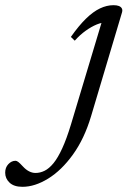

<svg xmlns="http://www.w3.org/2000/svg" viewBox="-243 -456 504 741"><path d="M108.5 -7.5Q82.5 79.5 38.5 140.5Q-5.5 201.5 -57 233.2Q-108.5 265 -156.5 265Q-189 265 -206 249Q-223 233 -223 210.5Q-223 190.5 -210.8 177.5Q-198.5 164.5 -183 164.5Q-178.5 164.5 -172.2 169.2Q-166 174 -154.5 186.5Q-143 199 -130.8 205.2Q-118.5 211.5 -106 211.5Q-88 211.5 -70.8 203Q-53.5 194.5 -36.5 173.8Q-19.5 153 -2.8 116.5Q14 80 31 24L152.5 -380.5L167 -369.5Q151 -370 130.2 -361.5Q109.5 -353 87.5 -337.2Q65.5 -321.5 45.5 -299L30.5 -313.5Q61.5 -357.5 89 -384.2Q116.5 -411 142.8 -423.5Q169 -436 195 -436Q208 -436 216 -432.8Q224 -429.5 227.2 -423.5Q230.5 -417.5 228 -408.5Z"/></svg>

Font: Newsreader 18pt
Style: Italic
Weight: 400
Italic angle: -17°
Version: Version 1.003